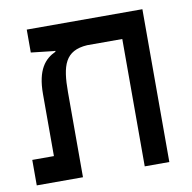

<svg xmlns="http://www.w3.org/2000/svg" viewBox="-70 -656 725 725"><g transform="rotate(-10 293.0 -293.0)"><path d="M522 0V-585.9H78.6V-498L165 -488.3H170.9V-484.9C128.9 -465.8 96.7 -428.7 96.7 -335.4V-97.7H13.7V0H190.9V-326.2C190.9 -428.7 207.5 -482.9 293 -488.3H427.7V0Z"/></g></svg>

Font: Cascadia Code PL
Style: Regular
Weight: 400
Monospace: yes
Designer: Aaron Bell
Foundry: Saja Typeworks
Version: Version 2404.023